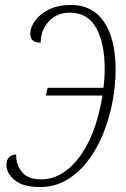

<svg xmlns="http://www.w3.org/2000/svg" viewBox="-20 -744 507 774"><path d="M141 10Q73 10 39.5 -17.5Q6 -45 6 -79Q6 -100 17 -110.5Q28 -121 45 -121Q45 -78 69.5 -49.5Q94 -21 145 -21Q195 -21 236.5 -49Q278 -77 310 -125Q342 -173 362.5 -233.5Q383 -294 393 -359H165L172 -390H397Q402 -428 402 -466Q402 -571 367.5 -632Q333 -693 261 -693Q209 -693 176.5 -657.5Q144 -622 144 -572Q102 -572 102 -608Q102 -633 121 -660Q140 -687 177 -705.5Q214 -724 266 -724Q353 -724 399.5 -655.5Q446 -587 446 -463Q446 -398 433 -331Q420 -264 395 -203Q370 -142 333 -94Q296 -46 248 -18Q200 10 141 10Z"/></svg>

Font: Noto Serif ExtraCondensed ExtraLight
Style: Italic
Weight: 200
Width: 2
Italic angle: -12°
Designer: Monotype Design Team
Foundry: Monotype Imaging Inc.
Version: Version 2.014; ttfautohint (v1.8.4.7-5d5b)